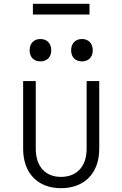

<svg xmlns="http://www.w3.org/2000/svg" viewBox="-20 -974 640 1004"><path d="M152 -898H448V-954H152ZM409 -653C443 -653 465 -675 465 -711C465 -747 443 -770 409 -770C374 -770 352 -747 352 -711C352 -675 374 -653 409 -653ZM191 -653C226 -653 248 -675 248 -711C248 -747 226 -770 191 -770C157 -770 135 -747 135 -711C135 -675 157 -653 191 -653ZM299 10C422 10 499 -69 499 -196V-550H433V-196C433 -104 382 -49 299 -49C217 -49 167 -104 167 -196V-550H101V-196C101 -69 177 10 299 10Z"/></svg>

Font: JetBrains Mono ExtraLight
Style: Regular
Weight: 240
Monospace: yes
Designer: Philipp Nurullin, Konstantin Bulenkov
Foundry: JetBrains
Version: Version 2.305